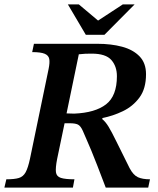

<svg xmlns="http://www.w3.org/2000/svg" viewBox="-36 -857 723 877"><path d="M297 0H-16L-7 -38Q30 -38 50 -44Q70 -50 81 -70Q92 -90 101 -132L186 -542Q192 -571 189 -587.5Q186 -604 168 -611.5Q150 -619 111 -619L119 -657H408Q472 -657 522 -643.5Q572 -630 601.5 -599.5Q631 -569 631 -518Q631 -452 601 -411.5Q571 -371 525 -349Q479 -327 432 -318L431 -313Q446 -301 460 -278Q474 -255 496 -210Q518 -165 556 -89Q573 -57 594 -47.5Q615 -38 649 -38L641 0H447Q424 -61 408.5 -100.5Q393 -140 382 -167Q371 -194 361.5 -215Q352 -236 342 -260Q332 -282 320 -288Q308 -294 283 -294H259L225 -131Q217 -90 219.5 -70.5Q222 -51 242 -44.5Q262 -38 304 -38ZM268 -339 303 -338Q399 -342 448.5 -380.5Q498 -419 498 -509Q498 -554 472.5 -583Q447 -612 383 -612Q367 -612 353.5 -611.5Q340 -611 324 -609ZM441 -698H356L274 -837H324L412 -763L525 -837H579Z"/></svg>

Font: STIX Two Text SemiBold
Style: Italic
Weight: 600
Italic angle: -12°
Designer: Ross Mills, John Hudson & Paul Hanslow, Tiro Typeworks Ltd; with prior portions MicroPress Inc. and Coen Hoffman, Elsevi
Foundry: Tiro Typeworks Ltd
Version: Version 2.13 b171